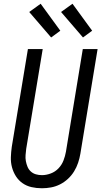

<svg xmlns="http://www.w3.org/2000/svg" viewBox="-20 -997 541 1025"><path d="M204 8Q175 8 148.5 2Q122 -4 100.5 -19Q79 -34 65 -56Q51 -78 44 -104Q37 -130 38 -158Q39 -186 43 -214L129 -735H208L120 -203Q118 -186 116.5 -169.5Q115 -153 118 -137Q121 -121 127 -106.5Q133 -92 144.5 -81.5Q156 -71 171.5 -66.5Q187 -62 204 -62Q227 -62 251 -71Q275 -80 292.5 -98.5Q310 -117 319 -140.5Q328 -164 332 -187L422 -735H501L409 -176Q405 -152 397 -128Q389 -104 375.5 -82Q362 -60 342.5 -42Q323 -24 300 -12.5Q277 -1 252.5 3.5Q228 8 204 8ZM423 -797 306 -933 367 -977 472 -833ZM253 -797 136 -933 197 -977 302 -833Z"/></svg>

Font: Iosevka
Style: Italic
Weight: 400
Italic angle: -9°
Monospace: yes
Designer: Belleve Invis
Foundry: Belleve Invis
Version: Version 32.5.0; ttfautohint (v1.8.4)